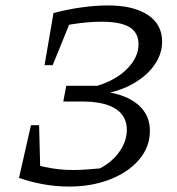

<svg xmlns="http://www.w3.org/2000/svg" viewBox="-20 -679 652 707"><path d="M234 8Q187 8 139.5 -0.5Q92 -9 50 -24L78 -80Q117 -70 145.5 -64Q174 -58 199 -55.5Q224 -53 250 -53Q274 -53 300.5 -55Q327 -57 348 -59Q394 -83 420.5 -121.5Q447 -160 447 -201Q447 -250 408.5 -276.5Q370 -303 295 -305H213L224 -363H338Q407 -384 448.5 -426Q490 -468 490 -516Q490 -559 457 -579Q424 -599 354 -599Q316 -599 272 -593.5Q228 -588 182 -577L177 -631Q230 -645 282 -652Q334 -659 377 -659Q472 -659 524.5 -624Q577 -589 577 -526Q577 -481 549.5 -441Q522 -401 473 -372.5Q424 -344 360 -333L363 -342Q445 -331 488.5 -293.5Q532 -256 532 -197Q532 -138 492.5 -91.5Q453 -45 385.5 -18.5Q318 8 234 8ZM50 -24 94 -218H124L129 -24ZM144 -439 177 -631H252L174 -439Z"/></svg>

Font: Piazzolla 24pt
Style: Italic
Weight: 400
Italic angle: -11.3°
Designer: Juan Pablo del Peral
Foundry: Huerta Tipografica
Version: Version 2.005